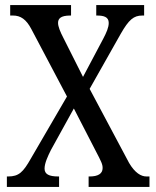

<svg xmlns="http://www.w3.org/2000/svg" viewBox="-20 -734 614 754"><path d="M7 0H212V-41H209C172 -41 155 -50 155 -72C155 -93 168 -121 180 -145L270 -308L355 -143C378 -99 383 -89 383 -74C383 -52 365 -41 332 -41H328V0H567V-41H555C534 -41 510 -55 487 -94L332 -385L454 -601C486 -657 505 -673 539 -673H546V-714H358V-673H360C387 -673 407 -668 407 -644C407 -626 398 -606 386 -583L306 -432L229 -585C216 -610 208 -630 208 -644C208 -660 217 -673 256 -673H259V-714H20V-673H31C61 -673 83 -658 103 -620L243 -355L101 -111C71 -58 54 -41 12 -41H7Z"/></svg>

Font: Noto Serif Tamil Condensed
Style: Italic
Weight: 400
Width: 3
Italic angle: -12°
Designer: Indian Type Foundry, Tom Grace, and the Monotype Design Team
Foundry: Monotype Imaging Inc.
Version: Version 2.003